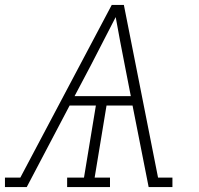

<svg xmlns="http://www.w3.org/2000/svg" viewBox="-35 -755 805 775"><path d="M-15 0V-38H47L416 -735H465L603 -38H661V0H565L500 -329H395L347 -38H409V0H236V-38H304L352 -329H246L73 0ZM266 -367H493L469 -490Q459 -539 450 -588Q441 -637 432 -686Q407 -637 381.5 -588Q356 -539 331 -490Z"/></svg>

Font: Iosevka Etoile XLtObl
Style: Regular
Weight: 200
Italic angle: -9°
Designer: Belleve Invis
Foundry: Belleve Invis
Version: Version 15.5.2; ttfautohint (v1.8.4)